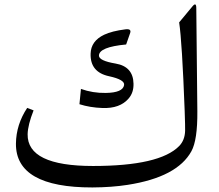

<svg xmlns="http://www.w3.org/2000/svg" viewBox="-20 -802 988 865"><path d="M842.3 -120.6Q778.3 -3.9 555.2 30.8Q483.4 42 396.5 42.5Q50.3 43 51.8 -154.8Q52.7 -240.7 102.5 -315.9L131.3 -304.7Q105.5 -239.7 104.5 -197.3Q102.1 -54.2 398.9 -54.2Q699.2 -54.2 787.1 -144Q813 -170.4 814 -213.4Q814.5 -231.4 812 -302.2Q800.3 -614.3 787.1 -701.2L846.7 -772.9Q863.8 -793.9 864.3 -767.1L869.1 -300.3Q870.1 -170.9 842.3 -120.6ZM559.6 -358.4Q520.5 -312.5 441.4 -315.4Q385.3 -317.4 337.9 -332.5L344.7 -401.4Q397.9 -382.3 456.1 -383.3Q533.7 -384.3 539.1 -418.9Q543 -442.9 471.7 -458.5Q385.7 -476.6 388.2 -560.1Q389.6 -617.2 449.2 -645.5Q483.9 -662.1 545.4 -669.9Q573.2 -673.3 566.4 -653.3L548.3 -601.6Q426.8 -590.3 425.8 -551.8Q425.3 -528.3 501 -515.6Q580.1 -502 581.5 -424.8Q582.5 -384.8 559.6 -358.4Z"/></svg>

Font: Parastoo WOL
Style: WOL
Weight: 400
Foundry: Saber Rastikerdar (saber.rastikerdar@gmail.com)
Version: Version 1.0.0-alpha5